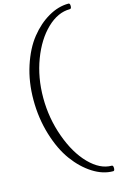

<svg xmlns="http://www.w3.org/2000/svg" viewBox="-184 -965 888 1442"><g transform="rotate(-15 259.5 -244.5)"><path d="M506 364Q518 364 518 385.5Q518 407 506 407Q427 407 348.5 357Q270 307 207 221Q144 135 105 6.5Q66 -122 66 -263.5Q66 -405 105.5 -526Q145 -647 208.5 -726.5Q272 -806 350 -851Q428 -896 507 -896Q519 -896 519 -874.5Q519 -853 506 -853Q413 -853 328.5 -772Q244 -691 192.5 -555Q141 -419 141 -260.5Q141 -102 194 45Q247 192 331.5 278Q416 364 506 364Z"/></g></svg>

Font: Sedan
Style: Regular
Weight: 400
Designer: Sebastian Salazar
Foundry: Sebastian Salazar
Version: Version 1.001